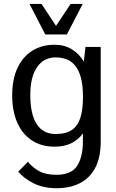

<svg xmlns="http://www.w3.org/2000/svg" viewBox="-20 -740 595 984"><path d="M269.5 224.6Q202.1 224.6 151.4 199Q100.6 173.3 73.7 139.6L123 88.9Q147 118.7 180.9 137.2Q214.8 155.8 270 155.8Q345.7 155.3 375.2 110.1Q404.8 64.9 404.8 -15.1V-56.2Q381.8 -23.9 345.7 -6.1Q309.6 11.7 259.8 11.7Q192.4 11.7 143.6 -20.3Q94.7 -52.2 68.6 -111.3Q42.5 -170.4 42.5 -251.5Q42.5 -335.9 70.6 -393.8Q98.6 -451.7 147.5 -481.2Q196.3 -510.7 258.8 -510.7Q310.5 -510.7 348.4 -487.3Q386.2 -463.9 409.7 -424.8L418 -499.5H496.1V-14.6Q496.1 66.4 468.5 119.4Q440.9 172.4 389.9 198.5Q338.9 224.6 269.5 224.6ZM265.1 -53.2Q318.4 -53.2 348.9 -74.5Q379.4 -95.7 392.3 -137.7Q405.3 -179.7 405.3 -241.7Q405.3 -304.2 394 -344Q382.8 -383.8 363 -406.2Q343.3 -428.7 318.1 -437.3Q293 -445.8 264.6 -445.8Q204.1 -445.8 169.4 -395Q134.8 -344.2 135.3 -252.9Q135.3 -153.8 168.5 -103.5Q201.7 -53.2 265.1 -53.2ZM211.9 -563.5 131.3 -719.7H192.9L267.1 -607.4L341.8 -719.7H403.8L322.8 -563.5Z"/></svg>

Font: Pontano Sans Medium
Style: Regular
Weight: 500
Designer: Vernon Adams
Foundry: Vernon Adams
Version: Version 2.001